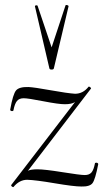

<svg xmlns="http://www.w3.org/2000/svg" viewBox="-20 -743 414 770"><path d="M178 -469 120 -718Q120 -720 122.5 -721Q125 -722 128 -721.5Q131 -721 131 -719L187 -553L243 -722Q244 -723 246.5 -723Q249 -723 252 -721.5Q255 -720 255 -718L196 -469Q195 -464 187 -464Q179 -464 178 -469ZM361 -89Q362 -90 365.5 -90.5Q369 -91 371.5 -89Q374 -87 374 -85Q362 -23 351 -8.5Q340 6 306 5Q276 5 199.5 -8Q123 -21 89 -22Q58 -22 34 7Q33 8 30 6.5Q27 5 25.5 2.5Q24 0 25 -1L281 -334Q268 -325 240 -325Q215 -325 153.5 -337Q92 -349 75 -349Q57 -349 48 -338Q39 -327 34 -301Q34 -298 30 -297.5Q26 -297 23 -299Q20 -301 21 -304Q32 -366 44.5 -380.5Q57 -395 94 -394Q117 -393 183.5 -381Q250 -369 281 -367Q313 -367 335 -395Q337 -397 341.5 -393.5Q346 -390 345 -388L92 -58Q103 -64 130 -64Q159 -64 230.5 -52.5Q302 -41 320 -41Q338 -41 347 -51.5Q356 -62 361 -89Z"/></svg>

Font: Cormorant Upright Light
Style: Regular
Weight: 300
Designer: Christian Thalmann (Catharsis Fonts)
Foundry: Catharsis Fonts
Version: Version 3.302;PS 003.302;hotconv 1.0.88;makeotf.lib2.5.64775